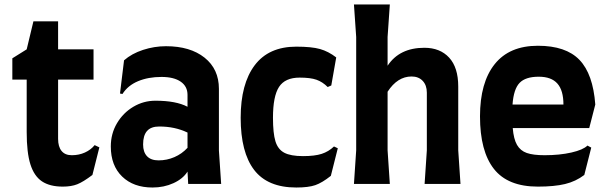

<svg xmlns="http://www.w3.org/2000/svg" viewBox="-20 -820 2703 856"><path d="M35 -560 99 -600 129 -725H239V-600H397V-465H239V-201Q239 -166 254.5 -147Q270 -128 300 -128Q332 -128 358.5 -140Q385 -152 402 -173L423 -163L392 -40Q351 -9 324.5 1.5Q298 12 260 12Q202 12 167 -11.5Q132 -35 115.5 -87.5Q99 -140 99 -231V-465H35Z M673 -371Q765 -371 816 -344V-397Q816 -435 785.5 -456Q755 -477 700 -477Q641 -477 595.5 -458Q550 -439 526 -401L515 -403L533 -551Q567 -581 617.5 -597.5Q668 -614 720 -614Q828 -614 892 -563Q956 -512 956 -424V-149L966 0H819L816 -55Q796 -23 753.5 -3.5Q711 16 660 16Q575 16 524.5 -33Q474 -82 474 -167Q474 -224 501.5 -270.5Q529 -317 574.5 -344Q620 -371 673 -371ZM687 -105Q724 -105 757.5 -119.5Q791 -134 816 -161V-229Q760 -256 690 -256Q653 -256 635.5 -236Q618 -216 618 -176Q618 -142 635.5 -123.5Q653 -105 687 -105Z M1053 -295Q1053 -446 1115.5 -529Q1178 -612 1301 -612Q1369 -612 1406.5 -601.5Q1444 -591 1479 -564L1457 -439L1441 -432Q1418 -455 1391 -464.5Q1364 -474 1316 -474Q1251 -474 1224 -432.5Q1197 -391 1197 -295Q1197 -226 1208 -190Q1219 -154 1247.5 -139Q1276 -124 1331 -124Q1383 -124 1414 -134Q1445 -144 1469 -167L1486 -159L1455 -36Q1416 -5 1385.5 5.5Q1355 16 1301 16Q1173 16 1113 -62.5Q1053 -141 1053 -295Z M1883 -150V-407Q1883 -440 1864.5 -459.5Q1846 -479 1815 -479Q1752 -479 1708 -411V-150L1718 0H1558L1568 -150V-655L1558 -800H1718L1708 -655V-527Q1761 -607 1872 -607Q1942 -607 1982.5 -563Q2023 -519 2023 -434V-150L2033 0H1873Z M2120 -301Q2120 -452 2185.5 -534Q2251 -616 2378 -616Q2503 -616 2563.5 -553Q2624 -490 2634 -354L2607 -249H2266Q2270 -200 2285 -174Q2300 -148 2328.5 -138Q2357 -128 2408 -128Q2475 -128 2527.5 -140Q2580 -152 2599 -171L2616 -162L2585 -40Q2547 -11 2499 0.5Q2451 12 2378 12Q2244 12 2182 -67Q2120 -146 2120 -301ZM2492 -354Q2492 -417 2465 -447.5Q2438 -478 2382 -478Q2323 -478 2296.5 -450.5Q2270 -423 2265 -354Z"/></svg>

Font: Farro
Style: Bold
Weight: 700
Designer: Aceler Chua
Foundry: Grayscale Limited
Version: Version 1.101